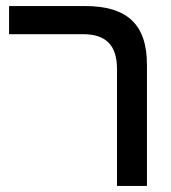

<svg xmlns="http://www.w3.org/2000/svg" viewBox="-20 -615 565 635"><path d="M367 0H466V-401C466 -534 401 -595 261 -595H10V-502H254C331 -502 367 -465 367 -386Z"/></svg>

Font: Noto Sans Hebrew ExtraCondensed Medium
Style: Regular
Weight: 500
Width: 2
Designer: Monotype Design Team
Foundry: Monotype Imaging Inc.
Version: Version 2.004